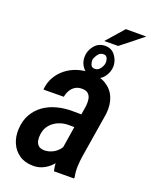

<svg xmlns="http://www.w3.org/2000/svg" viewBox="-152 -893 776 985"><g transform="rotate(20 236.0 -400.0)"><path d="M261.7 -107.4 303.7 -372.1Q305.7 -391.1 303 -408Q300.3 -424.8 289.3 -435.5Q278.3 -446.3 255.9 -446.8Q233.9 -447.3 218.3 -437.7Q202.6 -428.2 193.1 -411.9Q183.6 -395.5 180.2 -376L69.3 -375Q72.3 -413.1 89.6 -443.6Q106.9 -474.1 134.3 -495.6Q161.6 -517.1 195.6 -528.1Q229.5 -539.1 266.1 -538.6Q317.4 -538.1 352.5 -516.8Q387.7 -495.6 403.8 -458Q419.9 -420.4 414.6 -369.1L374.5 -122.1Q370.1 -93.8 368.9 -65.2Q367.7 -36.6 373.5 -8.3L373 0L263.7 0.5Q256.8 -25.9 257.3 -53.2Q257.8 -80.6 261.7 -107.4ZM313.5 -321.8 301.3 -248 253.4 -248.5Q231 -248.5 210.7 -242.2Q190.4 -235.8 173.6 -223.6Q156.7 -211.4 146.2 -193.8Q135.7 -176.3 132.8 -152.3Q130.4 -134.8 133.5 -119.1Q136.7 -103.5 147.2 -93.8Q157.7 -84 178.7 -83.5Q200.7 -83.5 221.2 -93Q241.7 -102.5 256.1 -119.1Q270.5 -135.7 274.4 -157.7L293.5 -109.4Q286.1 -85.4 273.2 -63.7Q260.3 -42 241.9 -25.1Q223.6 -8.3 200.7 1.5Q177.7 11.2 150.9 10.7Q106.9 10.3 76.7 -10.5Q46.4 -31.2 31.5 -65.7Q16.6 -100.1 19 -142.1Q21.5 -188.5 41 -222.7Q60.5 -256.8 91.8 -279.1Q123 -301.3 162.6 -311.8Q202.1 -322.3 245.6 -322.3ZM277.3 -715.8 360.8 -811H472.2L353 -716.3ZM210 -604Q210 -638.2 232.2 -666Q254.4 -693.8 290.5 -694.3Q325.2 -694.8 345.5 -668.7Q365.7 -642.6 366.2 -610.4Q365.7 -576.7 344.2 -549.3Q322.8 -522 286.1 -521.5Q252 -521 231 -546.1Q210 -571.3 210 -604ZM252.9 -604.5Q252.4 -591.3 257.8 -578.1Q263.2 -564.9 279.8 -564.9Q296.9 -564.9 308.3 -579.6Q319.8 -594.2 322.3 -609.4Q324.2 -622.1 319.1 -636.5Q314 -650.9 297.9 -650.9Q279.3 -650.9 268.1 -635.5Q256.8 -620.1 252.9 -604.5Z"/></g></svg>

Font: Roboto Condensed Medium
Style: Italic
Weight: 500
Italic angle: -12°
Designer: Christian Robertson
Foundry: Google
Version: Version 3.0; 2020